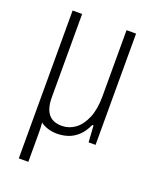

<svg xmlns="http://www.w3.org/2000/svg" viewBox="-132 -603 689 853"><g transform="rotate(20 212.0 -176.5)"><path d="M62 173V-526H107V-134Q107 -107 112 -87.5Q117 -68 127.5 -54.5Q138 -41 154 -34.5Q170 -28 192 -28Q225 -28 253.5 -48.5Q282 -69 299.5 -110.5Q317 -152 317 -212V-526H362V0H329L324 -78H318Q302 -43 280.5 -23.5Q259 -4 234.5 4Q210 12 183 12Q160 12 139.5 5.5Q119 -1 105 -12Q106 -2 106.5 11.5Q107 25 107 33V173Z"/></g></svg>

Font: Archivo Condensed Thin
Style: Regular
Weight: 250
Width: 3
Designer: Hector Gatti
Foundry: Omnibus-Type
Version: Version 2.001